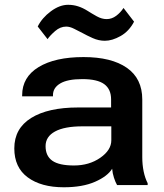

<svg xmlns="http://www.w3.org/2000/svg" viewBox="-20 -771 684 800"><path d="M39.6 -152.8Q39.6 -73.2 95.5 -32Q151.4 9.3 245.6 9.3Q324.2 9.3 376.2 -13.7Q428.2 -36.6 447.3 -67.9Q448.7 -49.3 454.8 -30.5Q460.9 -11.7 467.8 0H595.2V-7.8Q584.5 -28.3 578.6 -56.4Q572.8 -84.5 572.8 -116.2V-356.4Q572.8 -443.8 508.5 -488.5Q444.3 -533.2 328.1 -533.2Q209.5 -533.2 140.9 -491.5Q72.3 -449.7 72.3 -374V-369.6H200.7V-374.5Q200.7 -405.3 231 -423.3Q261.2 -441.4 322.8 -441.4Q385.7 -441.4 414.3 -420.4Q442.9 -399.4 442.9 -356.9V-323.2H305.7Q180.2 -323.2 109.9 -279.5Q39.6 -235.8 39.6 -152.8ZM169.9 -162.1Q169.9 -201.7 209.2 -223.1Q248.5 -244.6 323.7 -244.6H443.8V-186.5Q443.8 -145.5 397.7 -113.5Q351.6 -81.5 288.1 -81.5Q226.1 -81.5 198 -101.3Q169.9 -121.1 169.9 -162.1ZM137.2 -660.6 178.2 -607.9Q188 -622.6 209.5 -641.4Q231 -660.2 255.9 -660.2Q271 -660.2 288.8 -651.1Q306.6 -642.1 324.7 -632.8Q341.3 -623.5 366.2 -612.3Q391.1 -601.1 417 -601.1Q447.3 -601.1 482.4 -620.8Q517.6 -640.6 538.6 -680.7L494.6 -737.8Q482.4 -718.8 464.1 -705.1Q445.8 -691.4 424.3 -691.4Q404.3 -691.4 383.5 -702.9Q362.8 -714.4 345.2 -725.6Q325.2 -738.3 305.4 -744.6Q285.6 -751 263.7 -751Q228.5 -751 191.9 -723.9Q155.3 -696.8 137.2 -660.6Z"/></svg>

Font: Roboto Flex
Style: wght 600 wdth 140 opsz 13.0 GRAD 0.00 slnt 0.00 XTRA 468 XOPQ 96 YOPQ 79 YTLC 514 YTUC 712 YTAS 750 YTDE -203.00 YTFI 738
Weight: 600
Width: 8
Designer: Berlow after Robertson
Foundry: Google
Version: Version 3.100